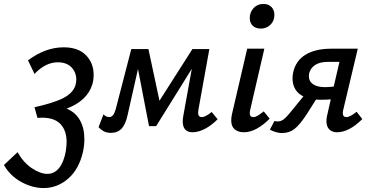

<svg xmlns="http://www.w3.org/2000/svg" viewBox="-84 -665 1884 974"><path d="M254 -114Q298 -96 321 -56Q344 -16 344 40Q344 73 337 105Q317 193 262 241Q207 289 137 289Q81 289 24.5 258.5Q-32 228 -64 172L5 107Q35 160 78 188.5Q121 217 156 217Q192 217 216 187Q240 157 250 101Q254 69 254 57Q254 -3 223 -35.5Q192 -68 129 -68Q114 -68 106 -67L91 -121Q193 -144 239 -168.5Q285 -193 298 -230Q303 -247 303 -261Q303 -298 278.5 -323.5Q254 -349 209 -349Q147 -349 91 -290L58 -359Q147 -425 239 -425Q313 -425 352 -385Q391 -345 391 -286Q391 -258 384 -236Q358 -153 254 -114Z M1020 -60Q988 -28 955 -11Q922 6 892 6Q869 6 856 -7.5Q843 -21 843 -49Q843 -62 846 -78L889 -316L708 -25H672L616 -315L563 -80Q552 -32 532 -11.5Q512 9 479 9Q459 9 444.5 2Q430 -5 416 -20L441 -85Q454 -71 470 -71Q481 -71 489 -80.5Q497 -90 503 -111L582 -416H669L725 -154L892 -416H978L923 -111Q921 -97 921 -93Q921 -71 940 -71Q958 -71 990 -97Z M1183 -573Q1183 -603 1202.5 -624Q1222 -645 1252 -645Q1278 -645 1293 -629.5Q1308 -614 1308 -590Q1308 -559 1288 -539.5Q1268 -520 1239 -520Q1213 -520 1198 -534.5Q1183 -549 1183 -573ZM1089 -54Q1089 -71 1093 -87L1170 -418H1257L1186 -111Q1183 -99 1183 -91Q1183 -71 1201 -71Q1211 -71 1223 -78Q1235 -85 1254 -100L1284 -63Q1215 6 1153 6Q1124 6 1106.5 -9Q1089 -24 1089 -54Z M1754 -61Q1687 6 1625 6Q1601 6 1586.5 -8.5Q1572 -23 1572 -50Q1572 -62 1575 -77L1594 -161Q1576 -159 1540 -159Q1526 -159 1519 -160L1471 -84Q1436 -31 1409.5 -10.5Q1383 10 1346 10Q1319 10 1285 -7L1308 -51Q1318 -49 1326 -49Q1344 -49 1361 -64.5Q1378 -80 1415 -127L1455 -176Q1428 -189 1414 -212.5Q1400 -236 1400 -267Q1400 -282 1403 -297Q1416 -357 1466 -387.5Q1516 -418 1596 -418H1731L1658 -111Q1655 -101 1655 -92Q1655 -71 1673 -71Q1692 -71 1725 -98ZM1609 -226 1638 -351H1577Q1539 -351 1515 -335.5Q1491 -320 1484 -292Q1483 -287 1483 -279Q1483 -252 1504.5 -237.5Q1526 -223 1564 -223Q1587 -223 1609 -226Z"/></svg>

Font: Ysabeau Infant Semibold
Style: Italic
Weight: 600
Italic angle: -12°
Designer: Christian Thalmann (Catharsis Fonts)
Version: Version 0.003